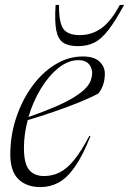

<svg xmlns="http://www.w3.org/2000/svg" viewBox="-20 -752 526 782"><path d="M348.5 -197.5Q316.5 -117 284.5 -71.8Q252.5 -26.5 218.2 -8.2Q184 10 145 10Q88 10 55 -22.2Q22 -54.5 22 -123Q22 -200.5 45.8 -272Q69.5 -343.5 110.5 -400Q151.5 -456.5 204.8 -489.2Q258 -522 317.5 -522Q363.5 -522 385.2 -501.2Q407 -480.5 407 -452Q407 -405 381.5 -372Q355.5 -357 307.2 -337.2Q259 -317.5 202 -297.8Q145 -278 93 -263Q77.5 -204.5 77.5 -149.5Q77.5 -85.5 98.5 -60.2Q119.5 -35 159.5 -35Q193.5 -35 223 -49.8Q252.5 -64.5 281.8 -100.2Q311 -136 344 -199ZM300 -507Q257.5 -507 217.8 -475Q178 -443 146 -390.2Q114 -337.5 96 -275.5Q219.5 -318.5 276.2 -352.8Q333 -387 347 -418.5Q362.5 -454.5 349 -480.8Q335.5 -507 300 -507ZM305 -609Q354 -609 393.2 -637.2Q432.5 -665.5 468 -732H485.5Q449 -665 420.5 -628.5Q392 -592 363.2 -578Q334.5 -564 297.5 -564Q259 -564 237.8 -578Q216.5 -592 209.2 -628.2Q202 -664.5 206.5 -732H220.5Q219.5 -661.5 237.5 -635.2Q255.5 -609 305 -609Z"/></svg>

Font: Newsreader 72pt Light
Style: Italic
Weight: 300
Italic angle: -17°
Designer: Hugues Gentile
Foundry: Production Type
Version: Version 1.003; ttfautohint (v1.8.3)